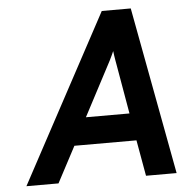

<svg xmlns="http://www.w3.org/2000/svg" viewBox="-51 -750 781 800"><g transform="rotate(-5 339.5 -350.0)"><path d="M27.4 0 403.8 -700H525L655.6 0H527.6L500.8 -150.4H241.2L161.6 0ZM299.4 -264.6H481.6L445.6 -472Q444.4 -478.5 442.4 -489.9Q440.4 -501.3 438.8 -512.5Q437.1 -523.7 436.6 -529.4Q434.1 -523.4 429.2 -512.9Q424.4 -502.4 419 -491.7Q413.7 -481 409.8 -474.2Z"/></g></svg>

Font: Overpass
Style: Italic
Weight: 400
Italic angle: -10°
Designer: Delve Withrington, Dave Bailey, Thomas Jockin
Foundry: Delve Fonts LLC
Version: Version 4.000